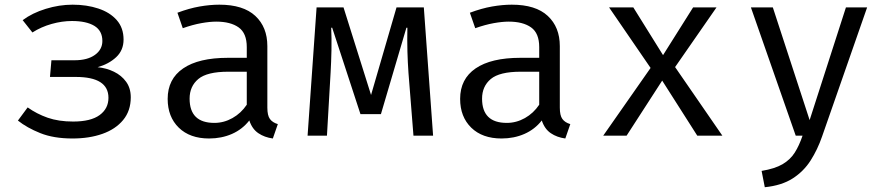

<svg xmlns="http://www.w3.org/2000/svg" viewBox="-20 -571 3732 808"><path d="M196.4 -317.4H293.8Q348.2 -317.4 379.5 -340Q410.8 -362.6 410.8 -398.5Q410.8 -441.5 377.2 -462.1Q343.6 -482.6 282.6 -482.6Q241.5 -482.6 197.4 -470.3Q153.3 -457.9 116.4 -434.4L75.4 -486.2Q115.9 -516.4 172.6 -533.8Q229.2 -551.3 285.6 -551.3Q345.1 -551.3 393.8 -535.1Q442.6 -519 471.3 -486.4Q500 -453.8 500 -404.6Q500 -359.5 469 -330.5Q437.9 -301.5 390.8 -288.2Q427.7 -284.6 459.5 -269.2Q491.3 -253.8 510.8 -226.9Q530.3 -200 530.3 -161.5Q530.3 -104.6 498.2 -65.9Q466.2 -27.2 411 -7.7Q355.9 11.8 285.1 11.8Q205.6 11.8 149.5 -10.8Q93.3 -33.3 55.4 -63.6L96.4 -119Q134.4 -91.8 180.5 -75.6Q226.7 -59.5 287.7 -59.5Q362.1 -59.5 399.2 -86.7Q436.4 -113.8 436.4 -159.5Q436.4 -247.2 299 -247.2H190.3Z M1105.1 -117.9Q1105.1 -85.1 1115.9 -70.3Q1126.7 -55.4 1149.2 -48.7L1128.2 11.8Q1093.3 7.2 1067.2 -10.5Q1041 -28.2 1029.2 -64.1Q1000 -26.7 956.2 -7.4Q912.3 11.8 860 11.8Q779 11.8 732.3 -33.8Q685.6 -79.5 685.6 -154.9Q685.6 -238.5 750.8 -283.1Q815.9 -327.7 939 -327.7H1018.5V-372.8Q1018.5 -431.3 984.4 -455.6Q950.3 -480 889.7 -480Q863.1 -480 827.2 -473.6Q791.3 -467.2 749.2 -452.3L726.7 -517.4Q775.9 -535.9 819.7 -543.6Q863.6 -551.3 903.1 -551.3Q1003.6 -551.3 1054.4 -504.1Q1105.1 -456.9 1105.1 -376.9ZM882.1 -53.8Q922.1 -53.8 958.2 -74.1Q994.4 -94.4 1018.5 -130.3V-269.2H940.5Q851.3 -269.2 814.6 -238.5Q777.9 -207.7 777.9 -155.9Q777.9 -53.8 882.1 -53.8Z M1763.6 -540 1802.6 0H1720L1699 -264.1Q1695.9 -307.7 1694.6 -353.8Q1693.3 -400 1694.4 -454.4H1690.3L1583.1 -90.8H1496.9L1377.9 -454.4H1373.8Q1375.9 -410.3 1374.9 -359.5Q1373.8 -308.7 1371.3 -265.6L1355.9 0H1274.4L1312.3 -540H1425.6L1541.5 -171.3L1648.7 -540Z M2335.9 -117.9Q2335.9 -85.1 2346.7 -70.3Q2357.4 -55.4 2380 -48.7L2359 11.8Q2324.1 7.2 2297.9 -10.5Q2271.8 -28.2 2260 -64.1Q2230.8 -26.7 2186.9 -7.4Q2143.1 11.8 2090.8 11.8Q2009.7 11.8 1963.1 -33.8Q1916.4 -79.5 1916.4 -154.9Q1916.4 -238.5 1981.5 -283.1Q2046.7 -327.7 2169.7 -327.7H2249.2V-372.8Q2249.2 -431.3 2215.1 -455.6Q2181 -480 2120.5 -480Q2093.8 -480 2057.9 -473.6Q2022.1 -467.2 1980 -452.3L1957.4 -517.4Q2006.7 -535.9 2050.5 -543.6Q2094.4 -551.3 2133.8 -551.3Q2234.4 -551.3 2285.1 -504.1Q2335.9 -456.9 2335.9 -376.9ZM2112.8 -53.8Q2152.8 -53.8 2189 -74.1Q2225.1 -94.4 2249.2 -130.3V-269.2H2171.3Q2082.1 -269.2 2045.4 -238.5Q2008.7 -207.7 2008.7 -155.9Q2008.7 -53.8 2112.8 -53.8Z M2616.9 0H2518.5L2717.9 -285.1L2543.1 -540H2645.1L2770.3 -339L2896.9 -540H2995.4L2821 -288.7L3020 0H2914.4L2766.7 -231.8Z M3629.2 -540 3439.5 3.6Q3420.5 58.5 3391.5 104.1Q3362.6 149.7 3316.2 179.7Q3269.7 209.7 3198.5 216.9L3185.1 148.2Q3241 139 3273.3 120Q3305.6 101 3324.4 71.5Q3343.1 42.1 3357.4 0H3328.7L3140 -540H3232.3L3387.2 -65.6L3540 -540Z"/></svg>

Font: FiraCode Nerd Font
Style: Regular
Weight: 400
Designer: Carrois Corporate, Edenspiekermann AG, Nikita Prokopov
Foundry: Carrois Corporate, Edenspiekermann AG, Nikita Prokopov
Version: Version 6.002;Nerd Fonts 2.2.2